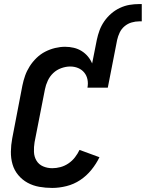

<svg xmlns="http://www.w3.org/2000/svg" viewBox="-20 -912 717 944"><path d="M237 12Q204 12 173 6.5Q142 1 115.5 -13.5Q89 -28 69.5 -51.5Q50 -75 41.5 -104.5Q33 -134 33.5 -166.5Q34 -199 40 -231L90 -491Q95 -516 103.5 -540Q112 -564 126 -586Q140 -608 159.5 -627Q179 -646 202.5 -658Q226 -670 251 -676Q276 -682 300 -682Q322 -682 343 -677Q364 -672 381.5 -661Q399 -650 412 -634.5Q425 -619 433 -600L456 -716Q461 -740 469.5 -763Q478 -786 492.5 -807Q507 -828 526.5 -845Q546 -862 569.5 -873Q593 -884 616.5 -888Q640 -892 664 -892H677V-807H664Q646 -807 627 -801.5Q608 -796 592.5 -783Q577 -770 568.5 -752Q560 -734 556 -716L510 -481H410Q414 -502 410 -521.5Q406 -541 394 -555.5Q382 -570 364 -577.5Q346 -585 325 -585Q304 -585 281.5 -577Q259 -569 242 -553Q225 -537 215 -515.5Q205 -494 201 -473L150 -213Q146 -189 147 -165Q148 -141 159.5 -122Q171 -103 192 -94Q213 -85 237 -85Q257 -85 277.5 -90.5Q298 -96 316.5 -108.5Q335 -121 348.5 -138.5Q362 -156 371 -175L469 -139Q453 -106 429 -76.5Q405 -47 374 -26.5Q343 -6 307 3Q271 12 237 12Z"/></svg>

Font: Lode Term
Style: Bold Italic
Weight: 700
Italic angle: -11°
Monospace: yes
Designer: Belleve Invis
Foundry: Belleve Invis
Version: Version 29.2.0